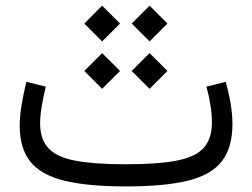

<svg xmlns="http://www.w3.org/2000/svg" viewBox="-20 -669 904 689"><path d="M282.5 -414.4 346.5 -350.2 410.8 -414.4 346.5 -478.5ZM452.7 -414.4 516.7 -350.2 581 -414.4 516.7 -478.5ZM452.7 -584.6 516.7 -520.4 581 -584.6 516.7 -648.7ZM282.5 -584.6 346.5 -520.4 410.8 -584.6 346.5 -648.7ZM789.9 -375.3 720.8 -358.1Q730.3 -324.1 735.4 -290.8Q740.5 -257.6 740.5 -230Q740.5 -172.3 711.9 -139.4Q683.3 -106.4 615.9 -93Q548.4 -79.5 432.1 -79.5Q317.8 -79.5 250.4 -92.4Q182.9 -105.3 153.5 -137.5Q124 -169.6 124 -227Q124 -252.9 129.6 -287.2Q135.3 -321.6 144.4 -358.1L74.6 -375.3Q63.8 -331.6 57.3 -291.4Q50.7 -251.3 50.7 -218.4Q50.7 -136.2 89.4 -88.3Q128 -40.5 212.2 -20.3Q296.4 0 432.1 0Q569.4 0 653.3 -20.4Q737.2 -40.8 775.7 -89.8Q814.1 -138.7 814.1 -223.7Q814.1 -258.4 807.6 -297.2Q801.2 -336 789.9 -375.3Z"/></svg>

Font: Estedad-FD VF
Style: Regular
Weight: 100
Designer: Amin Abedi
Version: Version 7.3